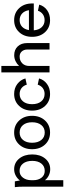

<svg xmlns="http://www.w3.org/2000/svg" viewBox="907 -1648 941 2795"><g transform="rotate(-90 1377.5 -250.5)"><path d="M151.9 -66.9V200.2H58.1V-359.9Q58.1 -452.1 50.8 -504.9H134.8Q145 -454.6 147.9 -431.2Q175.3 -468.8 218.5 -491.9Q261.7 -515.1 311 -515.1Q406.2 -515.1 466.6 -441.2Q526.9 -367.2 526.9 -251Q526.9 -136.2 466.6 -63.2Q406.2 9.8 311 9.8Q263.7 9.8 221.2 -10.7Q178.7 -31.2 151.9 -66.9ZM151.9 -266.1V-233.9Q151.9 -164.1 188.2 -116.9Q224.6 -69.8 287.1 -69.8Q354.5 -69.8 393.8 -118.9Q433.1 -168 433.1 -251Q433.1 -336.4 393.8 -386.2Q354.5 -436 287.1 -436Q226.1 -436 189 -387.2Q151.9 -338.4 151.9 -266.1Z M1088.9 -253.9Q1088.9 -138.7 1021 -65.4Q953.1 7.8 845.7 7.8Q738.3 7.8 670.7 -65.4Q603 -138.7 603 -253.9Q603 -368.7 670.9 -441.9Q738.8 -515.1 845.7 -515.1Q952.6 -515.1 1020.8 -441.9Q1088.9 -368.7 1088.9 -253.9ZM696.8 -253.9Q696.8 -169.4 737.3 -119.6Q777.8 -69.8 845.7 -69.8Q914.1 -69.8 954.6 -119.6Q995.1 -169.4 995.1 -253.9Q995.1 -336.9 954.6 -386Q914.1 -435.1 845.7 -435.1Q778.3 -435.1 737.5 -386Q696.8 -336.9 696.8 -253.9Z M1164.6 -253.9Q1164.6 -368.7 1232.4 -441.9Q1300.3 -515.1 1407.2 -515.1Q1492.2 -515.1 1553 -468.5Q1613.8 -421.9 1633.3 -351.1L1542.5 -331.1Q1528.3 -379.9 1492.7 -407.5Q1457 -435.1 1407.2 -435.1Q1339.8 -435.1 1299.1 -386Q1258.3 -336.9 1258.3 -253.9Q1258.3 -170.4 1298.8 -121.1Q1339.4 -71.8 1407.2 -71.8Q1456.5 -71.8 1491.9 -98.1Q1527.3 -124.5 1542.5 -171.9L1633.3 -152.8Q1614.7 -83 1553.7 -37.6Q1492.7 7.8 1407.2 7.8Q1299.8 7.8 1232.2 -65.4Q1164.6 -138.7 1164.6 -253.9Z M1814.9 -701.2V-442.9Q1844.7 -475.6 1885.3 -494.9Q1925.8 -514.2 1971.2 -514.2Q2051.3 -514.2 2099.6 -462.9Q2147.9 -411.6 2147.9 -327.1V0H2054.2V-320.8Q2054.2 -372.6 2026.1 -403.8Q1998 -435.1 1952.1 -435.1Q1891.1 -435.1 1853 -396.7Q1814.9 -358.4 1814.9 -295.9V0H1721.2V-701.2Z M2238.8 -253.9Q2238.8 -368.7 2306.6 -441.9Q2374.5 -515.1 2481.4 -515.1Q2588.4 -515.1 2656.5 -441.9Q2724.6 -368.7 2724.6 -253.9V-229H2333.5Q2339.4 -156.2 2379.2 -114Q2418.9 -71.8 2481.4 -71.8Q2530.8 -71.8 2566.9 -97.4Q2603 -123 2618.7 -168.9L2707.5 -149.9Q2686.5 -77.6 2626 -34.9Q2565.4 7.8 2481.4 7.8Q2374 7.8 2306.4 -65.4Q2238.8 -138.7 2238.8 -253.9ZM2481.4 -435.1Q2423.8 -435.1 2385.7 -399.2Q2347.7 -363.3 2336.9 -299.8H2626.5Q2617.2 -362.8 2578.4 -398.9Q2539.6 -435.1 2481.4 -435.1Z"/></g></svg>

Font: LT Superior Med
Style: Regular
Weight: 500
Designer: Daniel Lyons
Foundry: LyonsType
Version: Version 1.000